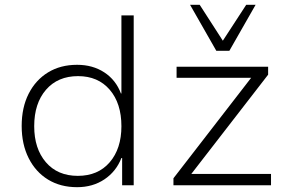

<svg xmlns="http://www.w3.org/2000/svg" viewBox="-20 -769 1201 797"><path d="M300 8Q231 8 179.5 -23.5Q128 -55 99 -112.5Q70 -170 70 -246Q70 -323 99 -380Q128 -437 179.5 -468.5Q231 -500 300 -500Q365 -500 413 -468.5Q461 -437 482 -381H484V-705H535V0H487V-113H484Q462 -57 413.5 -24.5Q365 8 300 8ZM303 -39Q387 -39 435.5 -95.5Q484 -152 484 -245Q484 -340 435.5 -396.5Q387 -453 304 -453Q220 -453 171 -396.5Q122 -340 122 -245Q122 -152 170.5 -95.5Q219 -39 303 -39ZM700 0V-29L1038 -466L1047 -446H713V-492H1093V-459L754 -21L745 -47H1105V0ZM878 -558 769 -749H809L905 -600L1002 -749H1041L932 -558Z"/></svg>

Font: Nunito Sans 7pt ExtraLight
Style: Regular
Weight: 250
Designer: Vernon Adams
Foundry: Vernon Adams
Version: Version 3.101;gftools[0.9.27]